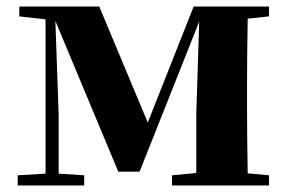

<svg xmlns="http://www.w3.org/2000/svg" viewBox="-20 -566 875 586"><path d="M736 -509Q734 -393 734 -308V-238Q734 -153 736 -37L801 -31V0H505V-31L579 -38V-216L588 -500L406 -42H341L149 -502L159 -218V-36L237 -31V0H34V-31L119 -36V-507L39 -516V-546H283L431 -192L571 -546H801V-516Z"/></svg>

Font: Source Han Serif SC Heavy
Style: Regular
Weight: 900
Designer: Ryoko NISHIZUKA  (kana & ideographs); Frank Grießhammer (Latin, Greek & Cyrillic); Wenlong ZHANG  (bopomofo); Sandoll Co
Foundry: Adobe Systems Incorporated
Version: Version 1.001 October 20, 2017